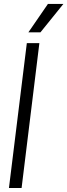

<svg xmlns="http://www.w3.org/2000/svg" viewBox="-20 -944 338 964"><path d="M24.9 0H88.4L177.7 -727.5H114.7ZM122.6 -781.7H183.1L298.3 -924.3H220.7Z"/></svg>

Font: Guggenheim Sans Display Light
Style: Italic
Weight: 300
Italic angle: -7°
Designer: Modified by Tom Baber under direction of Pentagram Design 2023
Foundry: rsms
Version: Version 1.001;Glyphs 3.1.2 (3151)